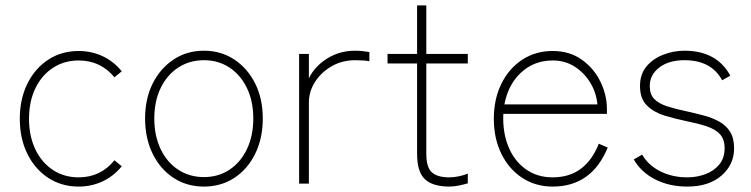

<svg xmlns="http://www.w3.org/2000/svg" viewBox="-20 -677 2770 708"><path d="M270 11Q207 11 158 -21Q109 -53 81 -109.5Q53 -166 53 -239Q53 -312 81 -368.5Q109 -425 158 -457Q207 -489 270 -489Q317 -489 358 -470Q399 -451 429 -414L402 -392Q351 -454 270 -454Q217 -454 175.5 -427Q134 -400 110.5 -351.5Q87 -303 87 -239Q87 -175 110.5 -126Q134 -77 175.5 -50Q217 -23 270 -23Q351 -23 402 -86L429 -64Q399 -27 358 -8Q317 11 270 11Z M732 11Q669 11 620 -21Q571 -53 543 -110Q515 -167 515 -240Q515 -313 543 -369Q571 -425 620 -457.5Q669 -490 732 -490Q795 -490 844 -457.5Q893 -425 921 -369Q949 -313 949 -240Q949 -167 921 -110Q893 -53 844 -21Q795 11 732 11ZM732 -24Q785 -24 826 -51Q867 -78 890.5 -127Q914 -176 914 -240Q914 -304 890.5 -352.5Q867 -401 826 -428Q785 -455 732 -455Q679 -455 637.5 -428Q596 -401 572.5 -352.5Q549 -304 549 -240Q549 -176 572.5 -127Q596 -78 637.5 -51Q679 -24 732 -24Z M1083 0V-478H1119V-388Q1140 -432 1186 -461Q1232 -490 1290 -490Q1303 -490 1317.5 -488.5Q1332 -487 1342 -485V-451Q1335 -453 1319.5 -454Q1304 -455 1290 -455Q1242 -455 1203.5 -433Q1165 -411 1142 -375.5Q1119 -340 1119 -299V0Z M1637 11Q1576 11 1547 -16Q1518 -43 1518 -110V-443H1409V-478H1518V-657H1552V-478H1705V-443H1552V-110Q1552 -60 1572.5 -41.5Q1593 -23 1637 -23Q1653 -23 1672.5 -27Q1692 -31 1705 -37V-1Q1692 3 1673 7Q1654 11 1637 11Z M2018 11Q1955 11 1906 -21Q1857 -53 1829 -109.5Q1801 -166 1801 -239Q1801 -312 1829 -368.5Q1857 -425 1906 -457Q1955 -489 2018 -489Q2081 -489 2126 -456.5Q2171 -424 2194.5 -375Q2218 -326 2218 -275V-257H1836Q1833 -191 1854 -138Q1875 -85 1917.5 -54Q1960 -23 2018 -23Q2139 -23 2188 -147L2221 -133Q2162 11 2018 11ZM1840 -292H2183Q2179 -335 2157 -371.5Q2135 -408 2099.5 -431Q2064 -454 2018 -454Q1950 -454 1902 -410Q1854 -366 1840 -292Z M2514 11Q2448 11 2396 -15.5Q2344 -42 2317 -89L2348 -107Q2370 -68 2414.5 -45.5Q2459 -23 2514 -23Q2549 -23 2580.5 -34.5Q2612 -46 2632 -70Q2652 -94 2652 -130Q2652 -164 2634.5 -182.5Q2617 -201 2585 -211.5Q2553 -222 2508 -231Q2469 -239 2430 -251Q2391 -263 2365.5 -288Q2340 -313 2340 -360Q2340 -403 2363.5 -431.5Q2387 -460 2425 -475Q2463 -490 2504 -490Q2623 -490 2673 -398L2643 -381Q2603 -455 2504 -455Q2446 -455 2411 -428Q2376 -401 2376 -360Q2376 -329 2392.5 -312Q2409 -295 2440 -285Q2471 -275 2514 -266Q2545 -259 2575.5 -251Q2606 -243 2631.5 -229Q2657 -215 2672 -191.5Q2687 -168 2687 -130Q2687 -70 2640.5 -29.5Q2594 11 2514 11Z"/></svg>

Font: Zen Kaku Gothic Antique Light
Style: Regular
Weight: 300
Designer: Yoshimichi Ohira
Foundry: Positype
Version: Version 1.001